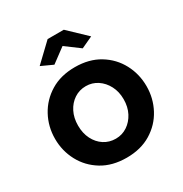

<svg xmlns="http://www.w3.org/2000/svg" viewBox="-172 -859 949 998"><g transform="rotate(-30 303.0 -360.0)"><path d="M303 10Q217 10 155.5 -27.5Q94 -65 61 -127Q28 -189 28 -261Q28 -334 61.5 -396Q95 -458 156.5 -495.5Q218 -533 303 -533Q388 -533 449.5 -495.5Q511 -458 544 -396Q577 -334 577 -261Q577 -189 544 -127Q511 -65 449.5 -27.5Q388 10 303 10ZM166 -261Q166 -215 184 -179.5Q202 -144 233 -124Q264 -104 303 -104Q341 -104 372 -124.5Q403 -145 421.5 -180.5Q440 -216 440 -262Q440 -307 421.5 -342.5Q403 -378 372 -398.5Q341 -419 303 -419Q264 -419 233 -398.5Q202 -378 184 -342.5Q166 -307 166 -261ZM148 -629 254 -730H351L457 -629L388 -597L303 -660L218 -597Z"/></g></svg>

Font: Raleway
Style: Bold
Weight: 700
Designer: Matt McInerney, Pablo Impallari, Rodrigo Fuenzalida
Foundry: Matt McInerney, Pablo Impallari, Rodrigo Fuenzalida
Version: Version 4.026